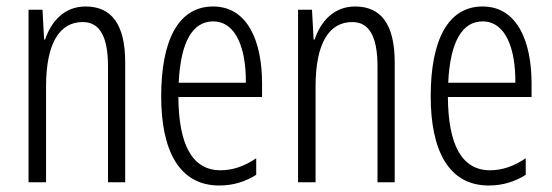

<svg xmlns="http://www.w3.org/2000/svg" viewBox="-20 -562 1702 592"><path d="M244 -542C178 -542 138 -496 119 -440H116L111 -532H68V0H122V-295C122 -431 165 -494 235 -494C286 -494 313 -452 313 -357V0H366V-370C366 -488 323 -542 244 -542Z M637 -542C530 -542 477 -438 477 -265C477 -102 530 10 656 10C699 10 737 -2 770 -23V-74C733 -49 697 -37 660 -37C573 -37 531 -115 530 -263H788V-305C788 -432 745 -542 637 -542ZM637 -496C709 -496 739 -410 738 -307H531C537 -435 575 -496 637 -496Z M1075 -542C1009 -542 969 -496 950 -440H947L942 -532H899V0H953V-295C953 -431 996 -494 1066 -494C1117 -494 1144 -452 1144 -357V0H1197V-370C1197 -488 1154 -542 1075 -542Z M1468 -542C1361 -542 1308 -438 1308 -265C1308 -102 1361 10 1487 10C1530 10 1568 -2 1601 -23V-74C1564 -49 1528 -37 1491 -37C1404 -37 1362 -115 1361 -263H1619V-305C1619 -432 1576 -542 1468 -542ZM1468 -496C1540 -496 1570 -410 1569 -307H1362C1368 -435 1406 -496 1468 -496Z"/></svg>

Font: Noto Sans Armenian ExtraCondensed Light
Style: Regular
Weight: 300
Width: 2
Designer: Monotype Design Team
Foundry: Monotype Imaging Inc.
Version: Version 2.008